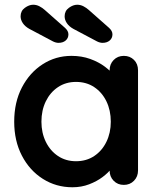

<svg xmlns="http://www.w3.org/2000/svg" viewBox="-20 -781 668 811"><path d="M503 -545Q529 -545 546 -528Q563 -511 563 -484V-61Q563 -35 546 -17.5Q529 0 503 0Q477 0 460 -17.5Q443 -35 443 -61V-110L465 -101Q465 -88 451 -69.5Q437 -51 413 -33Q389 -15 356.5 -2.5Q324 10 286 10Q217 10 161 -25.5Q105 -61 72.5 -123.5Q40 -186 40 -267Q40 -349 72.5 -411.5Q105 -474 160 -509.5Q215 -545 282 -545Q325 -545 361 -532Q397 -519 423.5 -499Q450 -479 464.5 -458.5Q479 -438 479 -424L443 -411V-484Q443 -510 460 -527.5Q477 -545 503 -545ZM301 -100Q345 -100 378 -122Q411 -144 429.5 -182Q448 -220 448 -267Q448 -315 429.5 -353Q411 -391 378 -413Q345 -435 301 -435Q258 -435 225 -413Q192 -391 173.5 -353Q155 -315 155 -267Q155 -220 173.5 -182Q192 -144 225 -122Q258 -100 301 -100ZM413 -600Q408 -600 402 -601.5Q396 -603 390 -606L290 -659Q272 -669 262.5 -683Q253 -697 253 -712Q253 -735 271 -748Q289 -761 306 -761Q320 -761 332.5 -754.5Q345 -748 355 -739L441 -663Q455 -650 455 -636Q455 -620 443.5 -610Q432 -600 413 -600ZM227 -600Q222 -600 216 -601.5Q210 -603 204 -606L104 -659Q86 -669 76.5 -683Q67 -697 67 -712Q67 -735 85 -748Q103 -761 120 -761Q134 -761 146.5 -754.5Q159 -748 169 -739L255 -663Q269 -650 269 -636Q269 -620 257.5 -610Q246 -600 227 -600Z"/></svg>

Font: zvoove
Style: Bold
Weight: 700
Designer: Vernon Adams (Nunito) & Andrew Paglinawan (Quicksand)
Foundry: zvoove
Version: Version 3.006